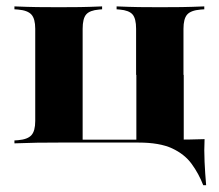

<svg xmlns="http://www.w3.org/2000/svg" viewBox="-20 -439 671 588"><path d="M160.5 -2.4Q122.6 -2.4 94 -2Q65.3 -1.6 24.2 0V-8.9L35.5 -9.7Q64.5 -12.1 76.2 -25Q87.9 -37.9 87.9 -68.5V-350.8Q87.9 -381.5 76.2 -394.4Q64.5 -407.3 35.5 -409.7L24.2 -410.5V-419.4Q65.3 -417.7 94 -417.3Q122.6 -416.9 160.5 -416.9Q196.8 -416.9 224.6 -417.3Q252.4 -417.7 292.7 -419.4V-410.5L283.1 -409.7Q254.8 -407.3 244 -394.8Q233.1 -382.3 233.1 -350.8V-11.3H538.7L541.9 -2.4H315.3Q279 -2.4 253.6 -2.4Q228.2 -2.4 207.3 -2.4Q186.3 -2.4 160.5 -2.4ZM396.8 -209.7V-350.8Q396.8 -382.3 385.9 -394.8Q375 -407.3 346.8 -409.7L337.1 -410.5V-419.4Q377.4 -417.7 405.2 -417.3Q433.1 -416.9 469.4 -416.9Q506.5 -416.9 535.5 -417.3Q564.5 -417.7 605.6 -419.4V-410.5L594.4 -409.7Q564.5 -407.3 553.2 -394.4Q541.9 -381.5 541.9 -350.8V-209.7ZM397.6 -2.4V-209.7H542.7V-2.4ZM397.6 -2.4 398.4 -10.5 517.7 -11.3H404H511.3Q535.5 -11.3 558.9 -11.7Q582.3 -12.1 606.5 -12.9Q604.8 21 606.5 56.5Q608.1 91.9 611.3 128.2H602.4Q588.7 92.7 566.9 62.9Q545.2 33.1 506.9 15.3Q468.5 -2.4 404 -2.4Z"/></svg>

Font: Playfair 144pt SemiExpanded Black
Style: Regular
Weight: 900
Width: 6
Designer: Claus Eggers Sørensen
Foundry: Claus Eggers Sørensen
Version: Version 2.203